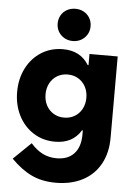

<svg xmlns="http://www.w3.org/2000/svg" viewBox="-63 -794 753 1066"><g transform="rotate(5 313.5 -261.0)"><path d="M417 -259.8Q417 -294.4 402.3 -321.8Q387.7 -349.1 361.8 -364.5Q335.9 -379.9 302.7 -379.9Q270 -379.9 244.1 -364.3Q218.3 -348.6 203.9 -321.5Q189.5 -294.4 189.5 -259.8Q189.5 -225.1 203.9 -198Q218.3 -170.9 244.1 -155.3Q270 -139.6 302.7 -139.6Q335.9 -139.6 361.8 -155Q387.7 -170.4 402.3 -197.8Q417 -225.1 417 -259.8ZM39.1 112.3 136.7 17.6Q169.4 54.7 204.3 71.8Q239.3 88.9 281.2 88.9Q343.3 88.9 377.7 52.5Q412.1 16.1 413.1 -50.8V-78.1H408.7Q362.8 -2 264.6 -2Q197.3 -2 144 -35.6Q90.8 -69.3 61 -128.2Q31.2 -187 31.2 -259.8Q31.2 -332.5 61 -391.4Q90.8 -450.2 144 -483.9Q197.3 -517.6 264.6 -517.6Q362.8 -517.6 408.7 -441.4H413.1V-503.9H570.3V-50.8Q570.3 33.7 535.9 95.9Q501.5 158.2 437.7 191.4Q374 224.6 288.1 224.6Q212.4 224.6 154.1 197.3Q95.7 169.9 39.1 112.3ZM222.2 -657.2Q222.2 -682.6 234.1 -703.4Q246.1 -724.1 267.1 -735.6Q288.1 -747.1 314 -747.1Q339.8 -747.1 360.8 -735.6Q381.8 -724.1 393.8 -703.4Q405.8 -682.6 405.8 -657.2Q405.8 -631.8 393.8 -611.6Q381.8 -591.3 360.8 -579.3Q339.8 -567.4 314 -567.4Q288.1 -567.4 267.1 -579.3Q246.1 -591.3 234.1 -611.6Q222.2 -631.8 222.2 -657.2Z"/></g></svg>

Font: Wanted Sans ExtraBold
Style: Regular
Weight: 800
Designer: Original Design by Kil Hyung-jin and Kang Hanbin, Wanted Lab, Inc; Hangeul from Source Han Sans by Jang Soo-young and Ka
Foundry: Wanted Lab, Inc.
Version: Version 1.003